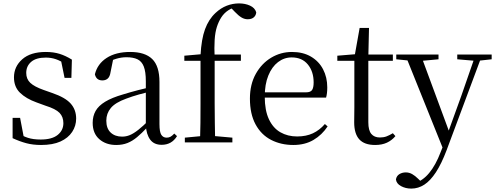

<svg xmlns="http://www.w3.org/2000/svg" viewBox="-20 -836 2906 1127"><path d="M221 15Q173 15 134 4.5Q95 -6 54 -25V-144H98L122 -18L85 -20V-56Q113 -37 144 -27Q175 -17 219 -17Q285 -17 318.5 -44Q352 -71 352 -113Q352 -150 329.5 -173.5Q307 -197 246 -216L194 -235Q133 -257 97.5 -291.5Q62 -326 62 -382Q62 -445 110.5 -488Q159 -531 249 -531Q294 -531 329.5 -520Q365 -509 402 -486L399 -379H359L335 -496L366 -490V-458Q336 -479 308 -488.5Q280 -498 249 -498Q192 -498 163 -473Q134 -448 134 -408Q134 -372 158 -349.5Q182 -327 236 -308L287 -290Q363 -264 395 -228Q427 -192 427 -140Q427 -97 403.5 -61.5Q380 -26 335 -5.5Q290 15 221 15Z M662 15Q602 15 563 -19Q524 -53 524 -115Q524 -154 541 -184.5Q558 -215 597.5 -239Q637 -263 703 -282Q745 -295 791 -307Q837 -319 877 -328V-303Q837 -293 796 -281.5Q755 -270 721 -257Q657 -234 630.5 -202Q604 -170 604 -128Q604 -82 629.5 -58Q655 -34 697 -34Q720 -34 742 -43Q764 -52 792 -74Q820 -96 858 -134L867 -87H843Q812 -54 784.5 -31Q757 -8 728 3.5Q699 15 662 15ZM929 14Q884 14 861.5 -16.5Q839 -47 836 -100V-103V-359Q836 -415 824 -445.5Q812 -476 787 -488Q762 -500 722 -500Q693 -500 664 -491.5Q635 -483 602 -465L645 -492L629 -413Q625 -386 612.5 -375Q600 -364 581 -364Q545 -364 537 -400Q552 -461 606 -496Q660 -531 744 -531Q831 -531 873.5 -489.5Q916 -448 916 -355V-108Q916 -61 927 -44.5Q938 -28 958 -28Q971 -28 981 -33.5Q991 -39 1003 -52L1019 -37Q1003 -11 980.5 1.5Q958 14 929 14Z M1065 0V-28L1181 -39H1221L1344 -28V0ZM1154 0Q1156 -57 1156.5 -114.5Q1157 -172 1157 -229V-479H1062V-509L1187 -520L1157 -505V-511Q1162 -606 1183.5 -664.5Q1205 -723 1245 -760Q1276 -789 1311 -802.5Q1346 -816 1383 -816Q1419 -816 1447.5 -803Q1476 -790 1484 -764Q1483 -746 1470 -734.5Q1457 -723 1434 -723Q1415 -723 1397.5 -733.5Q1380 -744 1359 -766L1332 -794V-803H1373V-795Q1345 -792 1320 -775.5Q1295 -759 1279 -734Q1263 -709 1253 -678Q1243 -647 1240 -602.5Q1237 -558 1240 -493V-229Q1240 -172 1241 -114.5Q1242 -57 1243 0ZM1199 -479V-516H1394V-479Z M1702 15Q1629 15 1571 -15Q1513 -45 1480 -106Q1447 -167 1447 -257Q1447 -341 1481.5 -402.5Q1516 -464 1572 -497.5Q1628 -531 1694 -531Q1759 -531 1805.5 -503.5Q1852 -476 1876.5 -429Q1901 -382 1901 -323Q1901 -287 1894 -263H1486V-294H1776Q1803 -294 1812 -308Q1821 -322 1821 -352Q1821 -416 1787 -457.5Q1753 -499 1692 -499Q1648 -499 1612 -471.5Q1576 -444 1555 -392.5Q1534 -341 1534 -269Q1534 -188 1558.5 -136Q1583 -84 1626 -59.5Q1669 -35 1724 -35Q1777 -35 1816.5 -53.5Q1856 -72 1887 -108L1903 -94Q1870 -44 1820 -14.5Q1770 15 1702 15Z M2101 -479V-516H2286V-479ZM2182 15Q2119 15 2089 -18Q2059 -51 2059 -118Q2059 -142 2059.5 -161Q2060 -180 2060 -207V-479H1960V-509L2081 -519L2061 -504L2091 -672H2146L2142 -501V-489V-118Q2142 -71 2159.5 -50Q2177 -29 2210 -29Q2232 -29 2249 -35.5Q2266 -42 2286 -54L2301 -37Q2280 -12 2251 1.5Q2222 15 2182 15Z M2394 271Q2361 271 2334 256.5Q2307 242 2304 217Q2308 196 2324.5 186Q2341 176 2362 176Q2382 176 2399.5 186Q2417 196 2434 213L2463 241L2431 257L2411 240Q2461 226 2499.5 179Q2538 132 2566 58L2595 -15L2599 -28L2688 -274L2772 -516H2811L2601 47Q2571 126 2538.5 175.5Q2506 225 2470.5 248Q2435 271 2394 271ZM2586 51 2358 -516H2449L2618 -59L2624 -46ZM2306 -488V-516H2554V-488L2447 -478H2405ZM2664 -488V-516H2866V-488L2784 -479H2769Z"/></svg>

Font: Noto Serif KR
Style: Regular
Weight: 400
Designer: Ryoko NISHIZUKA  (kana & ideographs); Frank Grießhammer (Latin, Greek & Cyrillic); Wenlong ZHANG  (bopomofo); Sandoll Co
Foundry: Adobe
Version: Version 2.003-H1;hotconv 1.1.1;makeotfexe 2.6.0